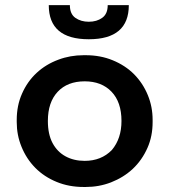

<svg xmlns="http://www.w3.org/2000/svg" viewBox="-20 -717 659 746"><path d="M313 9.5H305Q248 9.5 200.5 -10Q151.5 -30 117 -65Q82.5 -100 63.5 -147Q45 -192 45 -243V-251Q45 -307 65.5 -353Q86 -400 122 -433.5Q158 -467 206.5 -485Q252.5 -502.5 305 -502.5H313Q370 -502.5 417.5 -483Q466.5 -463 501 -428.5Q535.5 -393.5 554.5 -347Q573 -302 573 -251V-243Q573 -187.5 553 -142.5Q532 -95 496 -61Q460 -27.5 411.5 -8.5Q365 9.5 313 9.5ZM309 -92Q373.5 -92 414.5 -134Q452 -178.5 452 -247Q452 -320.5 413.2 -360.8Q374.5 -401 309 -401Q242 -401 204 -360.2Q166 -319.5 166 -247Q166 -195.5 184.2 -161.2Q202.5 -127 234.8 -109.5Q267 -92 309 -92ZM325 -564.5Q169.5 -564.5 169.5 -697H251.5Q251.5 -662.5 273 -647.5Q294.5 -632.5 325 -632.5Q356 -632.5 377.2 -647.8Q398.5 -663 398.5 -697H480.5Q480.5 -564.5 325 -564.5Z"/></svg>

Font: Acari Sans Neue
Style: Bold
Weight: 700
Designer: Alfredo Marco Pradil (font), Cristiano Sobral (main changes)
Foundry: Hanken Design Co. (font), Cristiano Sobral (main changes)
Version: Version 2.459;March 19, 2022;FontCreator 14.0.0.2808 64-bit;